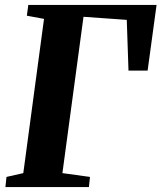

<svg xmlns="http://www.w3.org/2000/svg" viewBox="-20 -763 658 783"><path d="M2 0 6.5 -41.5 75 -57 159.5 -686 89.5 -699 95.5 -743H618.5L582 -475H504L497 -682L320.5 -694.5L234.5 -57L347 -41.5L342.5 0Z"/></svg>

Font: Merriweather 48pt ExtraBold
Style: Italic
Weight: 800
Italic angle: -7.8°
Version: Version 2.101